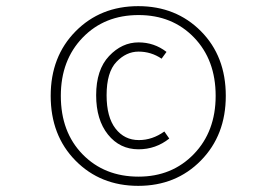

<svg xmlns="http://www.w3.org/2000/svg" viewBox="-20 -747 850 625"><path d="M715 -435Q715 -307 634 -224.5Q553 -142 430 -142Q307 -142 226 -224Q145 -306 145 -435Q145 -563 226 -645Q307 -727 430 -727Q553 -727 634 -645.5Q715 -564 715 -435ZM431 -698Q320 -698 249 -624.5Q178 -551 178 -435Q178 -317 249 -244.5Q320 -172 431 -172Q540 -172 611 -245.5Q682 -319 682 -435Q682 -552 611.5 -625Q541 -698 431 -698ZM431 -609Q482 -609 522 -578L506 -556Q472 -579 431 -579Q391 -579 359 -545.5Q327 -512 327 -437Q327 -366 356 -328.5Q385 -291 432 -291Q476 -291 515 -319L531 -296Q487 -261 431 -261Q370 -261 331.5 -309Q293 -357 293 -437Q293 -520 335 -564.5Q377 -609 431 -609Z"/></svg>

Font: Fira Sans UltraLight
Style: Italic
Weight: 200
Italic angle: -8°
Designer: Carrois Corporate & Edenspiekermann AG
Foundry: Carrois Corporate GbR & Edenspiekermann AG
Version: Version 4.203;PS 004.203;hotconv 1.0.88;makeotf.lib2.5.64775